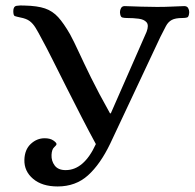

<svg xmlns="http://www.w3.org/2000/svg" viewBox="-20 -656 703 693"><path d="M188 17Q132 17 99.5 -10.5Q67 -38 68 -79Q69 -116 91 -136.5Q113 -157 141 -157Q161 -157 172.5 -149Q184 -141 184 -136Q184 -132 175.5 -124.5Q167 -117 166 -97Q165 -75 177.5 -58.5Q190 -42 217 -42Q283 -42 326 -136Q302 -180 274.5 -233.5Q247 -287 220 -340.5Q193 -394 170 -440Q147 -486 131 -515Q118 -540 108.5 -555.5Q99 -571 87 -580Q75 -589 53 -593Q39 -596 33.5 -598Q28 -600 28 -616Q28 -633 40 -635Q52 -637 68 -636Q115 -635 142.5 -625.5Q170 -616 190 -594Q210 -572 233 -532Q247 -506 264.5 -468Q282 -430 308.5 -376Q335 -322 377 -247H380L509 -541Q518 -565 509 -575.5Q500 -586 480.5 -588.5Q461 -591 438 -591Q428 -591 421 -593Q414 -595 413 -612Q413 -620 417 -627Q421 -634 430 -634Q462 -633 489 -632Q516 -631 546 -631Q576 -631 594.5 -632Q613 -633 645 -634Q655 -634 659 -627Q663 -620 663 -612Q662 -595 655.5 -593Q649 -591 638 -591Q613 -591 600 -584Q587 -577 579 -562Q571 -547 559 -523L378 -138Q342 -63 297.5 -23Q253 17 188 17Z"/></svg>

Font: Alice
Style: Regular
Weight: 400
Designer: Ksenia Yerulevich
Foundry: Cyreal (http://www.cyreal.org/)
Version: Version 2.003; ttfautohint (v1.8.3)